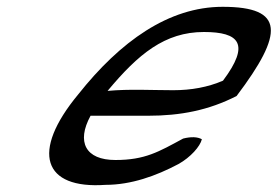

<svg xmlns="http://www.w3.org/2000/svg" viewBox="-20 -519 816 564"><path d="M210 -242C69 -72 107 37 290 24C365 24 438 -2 504 -37C540 -57 568 -89 573 -110C560 -117 542 -118 518 -112C446 -73 406 -49 319 -49C231 -49 204 -102 246 -179H415C510 -179 593 -195 675 -237C814 -421 817 -499 634 -499C475 -499 333 -397 210 -242ZM296 -252C386 -360 464 -425 579 -425C683 -425 716 -390 635 -282C591 -263 542 -254 489 -254C426 -254 361 -258 296 -252Z"/></svg>

Font: Snowfall
Style: SuperObl
Weight: 400
Designer: Jasper
Foundry: Cannot Into Space Fonts
Version: Version 0.9